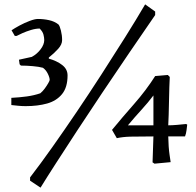

<svg xmlns="http://www.w3.org/2000/svg" viewBox="-20 -739 899 881"><path d="M98 -252Q82 -252 65.5 -253.5Q49 -255 32 -257V-290Q70 -292 103 -296.5Q136 -301 165 -311Q176 -320 185.5 -333Q195 -346 201.5 -357.5Q208 -369 208 -372Q208 -383 199.5 -400.5Q191 -418 177 -428Q159 -433 130.5 -435.5Q102 -438 76 -438L70 -444L67 -465L126 -478Q150 -491 166.5 -513Q183 -535 183 -555Q183 -566 179.5 -580Q176 -594 162 -608Q144 -608 122.5 -601.5Q101 -595 83 -587Q65 -579 56 -574H48L33 -600Q46 -609 69 -621.5Q92 -634 116 -643Q140 -652 154 -652Q180 -652 205 -646.5Q230 -641 248 -627Q254 -621 259.5 -599Q265 -577 265 -555Q265 -535 247 -515Q229 -495 204 -475V-470Q240 -460 265 -441Q290 -422 290 -393Q290 -338 264.5 -307Q239 -276 196 -264Q153 -252 98 -252ZM166 122 118 90V75Q165 14 219.5 -63Q274 -140 331.5 -225Q389 -310 445.5 -397.5Q502 -485 553.5 -567Q605 -649 646 -719L692 -686V-670Q634 -586 572 -495Q510 -404 449 -313Q388 -222 334 -139.5Q280 -57 236.5 10.5Q193 78 166 122ZM689 12 680 6 684 -113Q614 -113 578.5 -112Q543 -111 516 -105L494 -143Q540 -199 595 -261.5Q650 -324 692 -390L750 -395L759 -386Q758 -368 757 -338.5Q756 -309 755.5 -275.5Q755 -242 754 -212Q753 -182 752 -164Q770 -164 792.5 -166Q815 -168 834 -170L839 -167Q838 -158 836 -142Q834 -126 829 -113H752Q753 -63 758 -29Q763 5 763 5ZM567 -164H684V-301Q660 -269 628 -234Q596 -199 567 -164Z"/></svg>

Font: Labrada
Style: Regular
Weight: 400
Designer: Mercedes Jáuregui
Foundry: Omnibus-Type Team
Version: Version 1.000; ttfautohint (v1.8.4.7-5d5b)